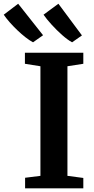

<svg xmlns="http://www.w3.org/2000/svg" viewBox="-98 -1032 514 1052"><path d="M123.5 -68.5V-669L38.5 -682.5V-743H358.5V-682.5L271.5 -669V-68.5L358.5 -57V0H39.5V-58ZM82.5 -800.5Q64.5 -810 42 -827.5Q19.5 -845 -3.5 -867Q-26.5 -889 -45.8 -911Q-65 -933 -77.5 -951.5L1.5 -1011.5L138 -839L83.5 -800.5ZM296.5 -800.5Q272.5 -813.5 242.5 -840Q212.5 -866.5 185 -896.8Q157.5 -927 140.5 -951.5L222 -1011.5L351 -838L297.5 -800.5Z"/></svg>

Font: Merriweather 24pt
Style: Bold
Weight: 700
Designer: Eben Sorkin
Foundry: Eben Sorkin
Version: Version 2.100